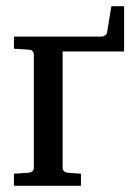

<svg xmlns="http://www.w3.org/2000/svg" viewBox="-20 -599 439 619"><path d="M89 -424V-57C89 -48 81 -43 72 -42L25 -39V0H241V-39L199 -42C190 -43 182 -48 182 -57V-433H380V-579H339L325 -493C324 -487 314 -481 308 -481H25V-442L72 -439C82 -439 89 -433 89 -424Z"/></svg>

Font: Veleka
Style: Regular
Weight: 400
Designer: Stefan Peev, Context Ltd, 2016; SIL International, 1997-2014.
Foundry: Stefan Peev, Context Ltd, 2016
Version: Version 1.000